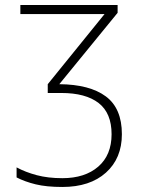

<svg xmlns="http://www.w3.org/2000/svg" viewBox="-20 -734 570 764"><path d="M228 10Q165 10 122 -0.5Q79 -11 46 -28V-68Q81 -49 126 -37Q171 -25 228 -25Q318 -25 371 -71Q424 -117 424 -200Q424 -284 372.5 -324Q321 -364 224 -364H170V-399L396 -678H61V-714H448V-683L216 -399Q337 -398 401 -350.5Q465 -303 465 -200Q465 -104 401.5 -47Q338 10 228 10Z"/></svg>

Font: Noto Sans Mono Condensed ExtraLight
Style: Regular
Weight: 200
Width: 3
Designer: Monotype Design Team
Foundry: Monotype Imaging Inc.
Version: Version 2.014; ttfautohint (v1.8.4.7-5d5b)